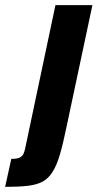

<svg xmlns="http://www.w3.org/2000/svg" viewBox="-128 -530 380 748"><path d="M-108 198 -84 89Q-61 89 -50.5 83.5Q-40 78 -35.5 67Q-31 56 -28 39L88 -510H232L131 -35Q118 29 105.5 71.5Q93 114 77 139.5Q61 165 38 177.5Q15 190 -20.5 194Q-56 198 -108 198Z"/></svg>

Font: Saira Condensed Black
Style: Italic
Weight: 900
Width: 3
Italic angle: -12°
Designer: Hector Gatti with collaboration of the Omnibus-Type team
Foundry: Omnibus-Type
Version: Version 1.101